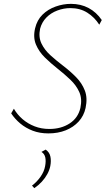

<svg xmlns="http://www.w3.org/2000/svg" viewBox="-20 -684 551 996"><path d="M231 8Q186 8 149.5 -6Q113 -20 85 -43.5Q57 -67 38 -96L52 -120Q70 -89 97.5 -65.5Q125 -42 160 -28.5Q195 -15 236 -15Q297 -15 341 -43.5Q385 -72 397 -124Q407 -171 391.5 -206Q376 -241 345 -270.5Q314 -300 278.5 -328Q243 -356 212.5 -386Q182 -416 166.5 -453Q151 -490 162 -537Q172 -580 200.5 -608Q229 -636 268.5 -650Q308 -664 348 -664Q399 -664 439.5 -642.5Q480 -621 508 -580L495 -556Q470 -595 432.5 -618.5Q395 -642 345 -642Q311 -642 277.5 -629.5Q244 -617 220.5 -593Q197 -569 188 -535Q179 -492 195 -458.5Q211 -425 242 -397Q273 -369 308.5 -342Q344 -315 374.5 -284Q405 -253 420 -214.5Q435 -176 424 -124Q415 -83 388 -53.5Q361 -24 321 -8Q281 8 231 8ZM158 292 146 279Q172 259 190.5 232.5Q209 206 214 178Q219 152 215 133Q211 114 195 104L217 92Q237 106 241.5 128.5Q246 151 241 177Q237 198 225.5 219Q214 240 197 258.5Q180 277 158 292Z"/></svg>

Font: Ysabeau Office Thin
Style: Italic
Weight: 250
Italic angle: -12°
Designer: Christian Thalmann (Catharsis Fonts)
Version: Version 2.001;gftools[0.9.30]; featfreeze: tnum,lnum,ss02